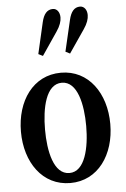

<svg xmlns="http://www.w3.org/2000/svg" viewBox="-58 -892 618 945"><g transform="rotate(-5 251.0 -419.5)"><path d="M305 -624.5 382.5 -738C400.5 -764 408 -787 408 -806C408 -832 394 -850.5 373.5 -850.5C345 -850.5 328 -829 319 -790L283 -635.5ZM171 -624.5 248 -738C266 -764 273.5 -787 273.5 -806C273.5 -832 259.5 -850.5 239.5 -850.5C210.5 -850.5 193.5 -829 184.5 -790L149 -635.5ZM251.5 10.5C388.5 10.5 472 -111 472 -262C472 -413.5 388.5 -534.5 251.5 -534.5C113.5 -534.5 30.5 -413.5 30.5 -262C30.5 -111 113.5 10.5 251.5 10.5ZM251 -39C173 -39 149.5 -156 149.5 -262C149.5 -368 173 -485 251.5 -485C329.5 -485 353 -368 353 -262.5C353 -156 328 -39 251 -39Z"/></g></svg>

Font: Libre Caslon Condensed SemiBold
Style: Regular
Weight: 600
Designer: Pablo Impallari, Rodrigo Fuenzalida, Katja Schimmel, Ertekin Erdin
Foundry: Pablo Impallari, Rodrigo Fuenzalida
Version: Version 2.000;gftools[0.9.33]